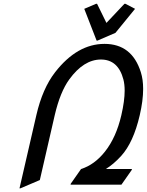

<svg xmlns="http://www.w3.org/2000/svg" viewBox="-20 -980 780 1019"><path d="M83.5 19.5 172.9 -368.7Q205.6 -510.7 272.5 -596.7Q389.6 -747.1 534.7 -747.1Q680.2 -747.1 727.5 -596.7Q739.7 -558.1 739.7 -507.8Q739.7 -446.3 721.7 -368.7Q688 -223.6 623 -152.3Q582.5 -107.9 541.5 -83H680.2L679.2 -78.1L624.5 0H354.5L355.5 -4.9L410.2 -83Q481.4 -105.5 536.6 -174.8Q596.7 -250.5 624 -368.7Q641.6 -444.8 641.6 -499Q641.6 -532.7 634.8 -558.6Q606.9 -664.1 515.6 -664.1Q424.3 -664.1 347.7 -558.6Q299.3 -492.2 270.5 -368.7L191.4 -24.4L88.4 19.5ZM492.7 -764.6 427.2 -933.1 490.2 -960H495.1L544.9 -858.4L640.6 -960H645.5L696.8 -933.1L592.8 -805.7L497.6 -764.6Z"/></svg>

Font: Nova Script
Style: Regular
Weight: 400
Italic angle: -13°
Version: Version 2.001